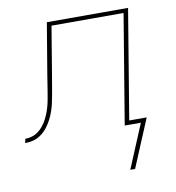

<svg xmlns="http://www.w3.org/2000/svg" viewBox="-113 -593 794 866"><g transform="rotate(-10 284.0 -159.5)"><path d="M436 201H414L498 0H424L507 -501H177L140 -278Q138 -266 136 -255Q134 -244 132 -232Q132 -232 132 -232Q132 -232 132 -232V-231Q129 -213 125.5 -194Q122 -175 118 -156.5Q114 -138 107.5 -119.5Q101 -101 92 -83.5Q83 -66 70.5 -50Q58 -34 41.5 -22Q25 -10 6 -5Q-13 0 -32 0L-28 -19Q-13 -19 2.5 -23.5Q18 -28 31.5 -38Q45 -48 55.5 -61.5Q66 -75 73.5 -89.5Q81 -104 86.5 -119Q92 -134 96 -149Q100 -164 102.5 -179.5Q105 -195 108 -211Q111 -228 113.5 -245.5Q116 -263 119 -281L159 -520H531L448 -19H528Z"/></g></svg>

Font: Iosevka SS04 Th Ex Obl
Style: Regular
Weight: 100
Width: 7
Italic angle: -9°
Monospace: yes
Designer: Belleve Invis
Foundry: Belleve Invis
Version: Version 19.0.0; ttfautohint (v1.8.4)